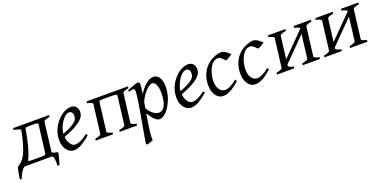

<svg xmlns="http://www.w3.org/2000/svg" viewBox="-16 -1198 4338 2183"><g transform="rotate(-20 2153.5 -106.5)"><path d="M189.9 -108.4Q182.1 -88.9 175.5 -74.2Q168.9 -59.6 162.1 -48.3Q164.6 -43.9 175.8 -41.5Q187 -39.1 213.4 -39.1H329.1Q354 -39.6 363.3 -43.5Q372.6 -47.4 374.5 -54.7L417 -398.4Q417.5 -402.3 415.3 -405.3Q413.1 -408.2 407 -410.4Q400.9 -412.6 389.6 -413.8Q378.4 -415 360.8 -415H304.2Q286.6 -414.6 276.9 -412.6Q267.1 -410.6 262.7 -406.7Q253.9 -359.4 245.6 -318.4Q237.3 -277.3 228.8 -240.7Q220.2 -204.1 210.7 -171.4Q201.2 -138.7 189.9 -108.4ZM2.4 121.1Q3.4 114.3 5.1 102.5Q6.8 90.8 9 76.7Q11.2 62.5 13.9 47.6Q16.6 32.7 19.5 19Q22.5 5.4 25.4 -5.9Q28.3 -17.1 30.8 -23.4Q39.1 -27.3 52.2 -36.1Q65.4 -44.9 80.1 -59.6Q94.7 -74.2 109.9 -95.5Q125 -116.7 138.2 -145.5Q147 -165 156.7 -192.9Q166.5 -220.7 176 -254.2Q185.5 -287.6 194.3 -326.2Q203.1 -364.7 210.4 -405.8Q208 -408.7 200.4 -412.1Q192.9 -415.5 181.9 -419.2Q170.9 -422.9 156.7 -426.5Q142.6 -430.2 127.4 -433.1L129.9 -454.1H565.4L563 -433.1Q558.6 -432.1 552.7 -431.2Q551.8 -430.7 551.3 -430.7Q550.8 -430.7 549.8 -430.2Q541 -428.2 532.7 -425.8Q530.8 -425.3 527.3 -424.3Q523.9 -423.8 520.5 -421.9L515.6 -420.4Q504.4 -416.5 499 -412.6Q498 -412.1 496.1 -410.2Q495.1 -409.7 494.6 -409.2Q494.1 -408.7 493.2 -408.2Q492.2 -406.7 490.7 -404.8L447.3 -50.8Q447.3 -48.3 448.7 -45.9Q452.6 -40.5 467 -35.2Q481.4 -29.8 507.3 -25.9L519 -16.6Q516.6 -7.3 512.2 11.5Q507.8 30.3 502.2 51.3Q496.6 72.3 490.7 91.8Q484.9 111.3 481 121.6H458Q460 98.6 459.2 77.1Q458.5 55.7 455.8 39.1Q453.1 22.5 447.8 12Q442.4 1.5 435.5 0H109.4Q101.6 0 91.1 9Q80.6 18.1 69.1 34.2Q57.6 50.3 46.1 72.5Q34.7 94.7 25.4 121.1Z M734.9 -381.8Q718.8 -367.2 703.4 -346.2Q688 -325.2 675.5 -300.8Q663.1 -276.4 654.8 -249.8Q646.5 -223.1 644.5 -197.3Q708.5 -222.2 745.8 -242.4Q783.2 -262.7 802.2 -280.8Q821.3 -298.8 826.7 -315.4Q832 -332 832 -349.1Q832 -364.3 828.1 -375.2Q824.2 -386.2 817.9 -392.8Q811.5 -399.4 803.5 -402.6Q795.4 -405.8 787.1 -405.8Q779.3 -405.8 764.2 -400.1Q749 -394.5 734.9 -381.8ZM910.2 -371.1Q910.2 -357.4 907 -342.3Q903.8 -327.1 893.8 -311Q883.8 -294.9 866 -277.3Q848.1 -259.8 818.6 -241Q789.1 -222.2 746.6 -201.9Q704.1 -181.6 645 -159.7Q647.9 -132.3 656.5 -109.9Q665 -87.4 676.5 -71.3Q688 -55.2 701.4 -46.1Q714.8 -37.1 728 -37.1Q738.3 -37.1 752.9 -39.3Q767.6 -41.5 786.9 -48.8Q806.2 -56.2 830.3 -70.3Q854.5 -84.5 883.8 -107.9Q889.2 -105 893.3 -98.4Q897.5 -91.8 898.9 -87.9Q858.9 -53.2 828.1 -32Q797.4 -10.7 773.2 0.7Q749 12.2 729.7 16.1Q710.4 20 692.9 20Q676.8 20 656.2 11Q635.7 2 617.7 -17.8Q599.6 -37.6 587.2 -69.6Q574.7 -101.6 574.7 -147.9Q574.7 -186 584 -222.9Q593.3 -259.8 610.6 -293.7Q627.9 -327.6 653.3 -357.9Q678.7 -388.2 710.9 -413.1Q722.2 -421.9 736.3 -429.9Q750.5 -438 765.9 -444.1Q781.2 -450.2 797.1 -453.6Q813 -457 828.1 -457Q849.1 -457 864.5 -449.5Q879.9 -441.9 890.1 -429.7Q900.4 -417.5 905.3 -402.1Q910.2 -386.7 910.2 -371.1Z M1254.4 0 1256.8 -21Q1290 -27.3 1308.6 -35.2Q1327.1 -43 1329.1 -49.8L1371.6 -398.4Q1371.6 -402.3 1369.6 -405.3Q1367.7 -408.2 1361.6 -410.4Q1355.5 -412.6 1344.5 -413.8Q1333.5 -415 1315.9 -415H1200.2Q1174.3 -414.6 1165 -410.4Q1155.8 -406.2 1154.3 -398.4L1111.8 -50.8Q1110.8 -44.9 1126.2 -36.4Q1141.6 -27.8 1176.3 -21L1173.8 0H963.9L966.3 -21Q1000.5 -27.8 1019 -35.9Q1037.6 -43.9 1038.6 -50.8L1082 -403.8Q1081.5 -409.7 1066.2 -418Q1050.8 -426.3 1017.1 -433.1L1019.5 -454.1H1520L1517.6 -433.1Q1483.4 -426.3 1464.8 -418.2Q1446.3 -410.2 1445.8 -403.3L1402.3 -50.8Q1401.4 -44.9 1416.7 -36.4Q1432.1 -27.8 1466.8 -21L1464.4 0Z M1788.1 -393.1Q1774.9 -393.1 1754.9 -380.9Q1734.9 -368.7 1712.9 -346.4Q1690.9 -324.2 1669.4 -293.2Q1647.9 -262.2 1632.3 -224.6Q1629.4 -208.5 1626.5 -190.7Q1623.5 -172.9 1620.1 -153.3Q1627.4 -138.7 1640.6 -120.8Q1653.8 -103 1670.9 -87.6Q1688 -72.3 1707.5 -62Q1727.1 -51.8 1747.1 -51.8Q1773.4 -51.8 1793.7 -66.2Q1814 -80.6 1825.2 -106.9Q1834 -126 1839.4 -146.7Q1844.7 -167.5 1847.2 -187.7Q1849.6 -208 1850.3 -226.6Q1851.1 -245.1 1851.1 -259.8Q1851.1 -293.9 1845.7 -319.1Q1840.3 -344.2 1831.3 -360.6Q1822.3 -377 1811 -385Q1799.8 -393.1 1788.1 -393.1ZM1660.2 -424.8Q1660.2 -410.2 1657 -383.8Q1653.8 -357.4 1647 -314.5Q1678.2 -362.8 1705.6 -391.1Q1732.9 -419.4 1755.6 -434.1Q1778.3 -448.7 1796.9 -452.9Q1815.4 -457 1830.1 -457Q1849.1 -457 1865.7 -447.3Q1882.3 -437.5 1895 -418.2Q1907.7 -398.9 1915 -370.8Q1922.4 -342.8 1922.4 -306.2Q1922.4 -257.3 1908.7 -202.6Q1895 -147.9 1864.3 -91.8Q1853 -72.3 1838.6 -52.5Q1824.2 -32.7 1807.1 -16.6Q1790 -0.5 1770.8 9.8Q1751.5 20 1730.5 20Q1713.9 20 1698 10Q1682.1 0 1666.7 -16.1Q1651.4 -32.2 1637.2 -52.7Q1623 -73.2 1610.4 -93.8Q1606.4 -72.8 1602.8 -50.3Q1599.1 -27.8 1595.2 -2.9Q1578.6 97.7 1574.7 151.1Q1570.8 204.6 1576.2 218.3Q1568.8 220.2 1559.1 223.4Q1549.3 226.6 1538.8 230.2Q1528.3 233.9 1518.8 237.5Q1509.3 241.2 1502.9 244.1L1487.3 230Q1489.3 215.8 1494.4 186Q1499.5 156.2 1506.6 116.2Q1513.7 76.2 1522 28.8Q1530.3 -18.6 1538.8 -67.4Q1547.4 -116.2 1555.4 -164.1Q1563.5 -211.9 1569.6 -252.7Q1575.7 -293.5 1579.3 -324.5Q1583 -355.5 1583 -371.1Q1583 -382.3 1581.1 -388.9Q1579.1 -395.5 1575.7 -398.7Q1572.3 -401.9 1568.4 -402.8Q1564.5 -403.8 1560.1 -403.8Q1555.7 -403.8 1547.4 -401.9Q1539.1 -399.9 1531 -397.7Q1522.9 -395.5 1511.2 -392.1L1504.4 -410.2Q1524.9 -419.4 1545.9 -428Q1566.9 -436.5 1585.2 -442.9Q1603.5 -449.2 1617.4 -453.1Q1631.3 -457 1637.2 -457Q1647 -457 1653.6 -450.4Q1660.2 -443.8 1660.2 -424.8Z M2152.3 -381.8Q2136.2 -367.2 2120.8 -346.2Q2105.5 -325.2 2093 -300.8Q2080.6 -276.4 2072.3 -249.8Q2064 -223.1 2062 -197.3Q2126 -222.2 2163.3 -242.4Q2200.7 -262.7 2219.7 -280.8Q2238.8 -298.8 2244.1 -315.4Q2249.5 -332 2249.5 -349.1Q2249.5 -364.3 2245.6 -375.2Q2241.7 -386.2 2235.4 -392.8Q2229 -399.4 2220.9 -402.6Q2212.9 -405.8 2204.6 -405.8Q2196.8 -405.8 2181.6 -400.1Q2166.5 -394.5 2152.3 -381.8ZM2327.6 -371.1Q2327.6 -357.4 2324.5 -342.3Q2321.3 -327.1 2311.3 -311Q2301.3 -294.9 2283.4 -277.3Q2265.6 -259.8 2236.1 -241Q2206.5 -222.2 2164.1 -201.9Q2121.6 -181.6 2062.5 -159.7Q2065.4 -132.3 2074 -109.9Q2082.5 -87.4 2094 -71.3Q2105.5 -55.2 2118.9 -46.1Q2132.3 -37.1 2145.5 -37.1Q2155.8 -37.1 2170.4 -39.3Q2185.1 -41.5 2204.3 -48.8Q2223.6 -56.2 2247.8 -70.3Q2272 -84.5 2301.3 -107.9Q2306.6 -105 2310.8 -98.4Q2314.9 -91.8 2316.4 -87.9Q2276.4 -53.2 2245.6 -32Q2214.8 -10.7 2190.7 0.7Q2166.5 12.2 2147.2 16.1Q2127.9 20 2110.4 20Q2094.2 20 2073.7 11Q2053.2 2 2035.2 -17.8Q2017.1 -37.6 2004.6 -69.6Q1992.2 -101.6 1992.2 -147.9Q1992.2 -186 2001.5 -222.9Q2010.7 -259.8 2028.1 -293.7Q2045.4 -327.6 2070.8 -357.9Q2096.2 -388.2 2128.4 -413.1Q2139.6 -421.9 2153.8 -429.9Q2168 -438 2183.3 -444.1Q2198.7 -450.2 2214.6 -453.6Q2230.5 -457 2245.6 -457Q2266.6 -457 2282 -449.5Q2297.4 -441.9 2307.6 -429.7Q2317.9 -417.5 2322.8 -402.1Q2327.6 -386.7 2327.6 -371.1Z M2751.5 -397.9Q2741.2 -390.6 2729.7 -382.3Q2718.3 -374 2707.5 -367.4Q2696.8 -360.8 2687.3 -356.4Q2677.7 -352.1 2671.4 -352.1Q2666 -352.1 2658.2 -360.4Q2650.4 -368.7 2639.9 -378.9Q2629.4 -389.2 2616.2 -397.5Q2603 -405.8 2587.4 -405.8Q2565.4 -405.8 2546.6 -395Q2527.8 -384.3 2512.7 -366.2Q2497.6 -348.1 2486.1 -324.5Q2474.6 -300.8 2467 -275.1Q2459.5 -249.5 2455.6 -223.6Q2451.7 -197.8 2451.7 -174.8Q2451.7 -143.1 2458.7 -117.7Q2465.8 -92.3 2478.5 -74.5Q2491.2 -56.6 2508.8 -46.9Q2526.4 -37.1 2547.4 -37.1Q2556.2 -37.1 2569.8 -40Q2583.5 -43 2601.3 -51Q2619.1 -59.1 2641.1 -72.8Q2663.1 -86.4 2689.5 -107.9Q2693.4 -102.5 2697.8 -97.2Q2702.1 -91.8 2704.6 -87.9Q2666.5 -53.2 2636.2 -32Q2606 -10.7 2581.3 0.7Q2556.6 12.2 2536.9 16.1Q2517.1 20 2499.5 20Q2482.9 20 2462.4 11.7Q2441.9 3.4 2423.6 -17.1Q2405.3 -37.6 2392.8 -71.8Q2380.4 -106 2380.4 -157.2Q2380.4 -189.9 2387.2 -224.9Q2394 -259.8 2409.4 -293.2Q2424.8 -326.7 2449.5 -356.9Q2474.1 -387.2 2510.3 -411.1Q2523.9 -419.9 2540.5 -428.2Q2557.1 -436.5 2575 -442.9Q2592.8 -449.2 2610.1 -453.1Q2627.4 -457 2642.6 -457Q2664.1 -457 2680.9 -448.7Q2697.8 -440.4 2710.9 -429.9Q2724.1 -419.4 2734.1 -409.9Q2744.1 -400.4 2751.5 -397.9Z M3139.6 -397.9Q3129.4 -390.6 3117.9 -382.3Q3106.4 -374 3095.7 -367.4Q3085 -360.8 3075.4 -356.4Q3065.9 -352.1 3059.6 -352.1Q3054.2 -352.1 3046.4 -360.4Q3038.6 -368.7 3028.1 -378.9Q3017.6 -389.2 3004.4 -397.5Q2991.2 -405.8 2975.6 -405.8Q2953.6 -405.8 2934.8 -395Q2916 -384.3 2900.9 -366.2Q2885.7 -348.1 2874.3 -324.5Q2862.8 -300.8 2855.2 -275.1Q2847.7 -249.5 2843.8 -223.6Q2839.8 -197.8 2839.8 -174.8Q2839.8 -143.1 2846.9 -117.7Q2854 -92.3 2866.7 -74.5Q2879.4 -56.6 2897 -46.9Q2914.6 -37.1 2935.5 -37.1Q2944.3 -37.1 2958 -40Q2971.7 -43 2989.5 -51Q3007.3 -59.1 3029.3 -72.8Q3051.3 -86.4 3077.6 -107.9Q3081.5 -102.5 3085.9 -97.2Q3090.3 -91.8 3092.8 -87.9Q3054.7 -53.2 3024.4 -32Q2994.1 -10.7 2969.5 0.7Q2944.8 12.2 2925 16.1Q2905.3 20 2887.7 20Q2871.1 20 2850.6 11.7Q2830.1 3.4 2811.8 -17.1Q2793.5 -37.6 2781 -71.8Q2768.6 -106 2768.6 -157.2Q2768.6 -189.9 2775.4 -224.9Q2782.2 -259.8 2797.6 -293.2Q2813 -326.7 2837.6 -356.9Q2862.3 -387.2 2898.4 -411.1Q2912.1 -419.9 2928.7 -428.2Q2945.3 -436.5 2963.1 -442.9Q2981 -449.2 2998.3 -453.1Q3015.6 -457 3030.8 -457Q3052.2 -457 3069.1 -448.7Q3085.9 -440.4 3099.1 -429.9Q3112.3 -419.4 3122.3 -409.9Q3132.3 -400.4 3139.6 -397.9Z M3467.8 0 3470.2 -21Q3504.4 -27.8 3522.9 -35.9Q3541.5 -43.9 3542.5 -50.8L3577.6 -339.4L3307.6 -66.4L3305.7 -50.8Q3304.7 -44.9 3320.1 -36.4Q3335.4 -27.8 3370.1 -21L3367.7 0H3157.7L3160.2 -21Q3194.3 -27.8 3212.9 -35.9Q3231.4 -43.9 3232.4 -50.8L3275.9 -403.3Q3276.4 -409.2 3261 -417.7Q3245.6 -426.3 3210.9 -433.1L3213.4 -454.1H3423.3L3420.9 -433.1Q3386.7 -426.3 3368.2 -418.2Q3349.6 -410.2 3349.1 -403.3L3314.9 -127.4L3585.4 -400.9L3585.9 -403.3Q3586.4 -409.2 3571 -417.7Q3555.7 -426.3 3521 -433.1L3523.4 -454.1H3733.4L3731 -433.1Q3696.8 -426.3 3678.2 -418.2Q3659.7 -410.2 3659.2 -403.3L3615.7 -50.8Q3614.7 -44.9 3630.1 -36.4Q3645.5 -27.8 3680.2 -21L3677.7 0Z M4041.5 0 4043.9 -21Q4078.1 -27.8 4096.7 -35.9Q4115.2 -43.9 4116.2 -50.8L4151.4 -339.4L3881.3 -66.4L3879.4 -50.8Q3878.4 -44.9 3893.8 -36.4Q3909.2 -27.8 3943.8 -21L3941.4 0H3731.4L3733.9 -21Q3768.1 -27.8 3786.6 -35.9Q3805.2 -43.9 3806.2 -50.8L3849.6 -403.3Q3850.1 -409.2 3834.7 -417.7Q3819.3 -426.3 3784.7 -433.1L3787.1 -454.1H3997.1L3994.6 -433.1Q3960.4 -426.3 3941.9 -418.2Q3923.3 -410.2 3922.9 -403.3L3888.7 -127.4L4159.2 -400.9L4159.7 -403.3Q4160.2 -409.2 4144.8 -417.7Q4129.4 -426.3 4094.7 -433.1L4097.2 -454.1H4307.1L4304.7 -433.1Q4270.5 -426.3 4252 -418.2Q4233.4 -410.2 4232.9 -403.3L4189.5 -50.8Q4188.5 -44.9 4203.9 -36.4Q4219.2 -27.8 4253.9 -21L4251.5 0Z"/></g></svg>

Font: Akkhara
Style: Italic
Weight: 400
Italic angle: -7°
Designer: J. Victor Gaultney
Version: Version 1.00 June 13, 2006, initial release